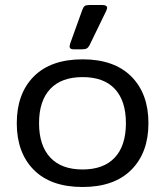

<svg xmlns="http://www.w3.org/2000/svg" viewBox="-20 -732 660 767"><path d="M258 -547Q258 -549 260 -557L309 -693Q313 -704 318.5 -708Q324 -712 338 -712H389Q408 -712 408 -700Q408 -698 404 -688L338 -552Q333 -542 326.5 -538.5Q320 -535 307 -535H273Q258 -535 258 -547ZM47 -240Q47 -358 115 -426.5Q183 -495 310 -495Q436 -495 504.5 -426.5Q573 -358 573 -240Q573 -122 504.5 -53.5Q436 15 310 15Q183 15 115 -53.5Q47 -122 47 -240ZM483 -240Q483 -329 439 -376.5Q395 -424 310 -424Q225 -424 180.5 -376.5Q136 -329 136 -240Q136 -151 180.5 -103Q225 -55 310 -55Q394 -55 438.5 -102.5Q483 -150 483 -240Z"/></svg>

Font: Mitr Light
Style: Regular
Weight: 300
Designer: Thanarat Vachiruckul
Foundry: Cadson Demak
Version: Version 1.002